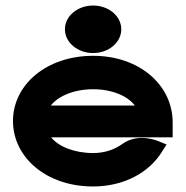

<svg xmlns="http://www.w3.org/2000/svg" viewBox="-20 -664 675 695"><path d="M317 -472C373 -472 419 -510 419 -558C419 -606 373 -644 317 -644C261 -644 215 -606 215 -558C215 -510 261 -472 317 -472ZM605 -167V-221C605 -355 486 -462 317 -462C148 -462 27 -357 27 -226C27 -95 147 11 317 11C429 11 521 -40 567 -116L583 -141L556 -152C556 -152 483 -186 423 -143C394 -122 358 -110 317 -110C250 -110 192 -133 165 -167ZM164 -282C190 -316 248 -341 317 -341C385 -341 442 -317 468 -282Z"/></svg>

Font: Charger
Style: Hemi
Weight: 900
Designer: Jasper
Foundry: Cannot Into Space Fonts
Version: Version 0.99